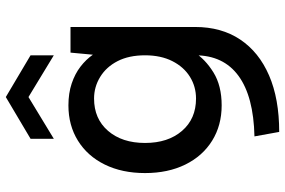

<svg xmlns="http://www.w3.org/2000/svg" viewBox="-176 -580 957 644"><g transform="rotate(-90 302.0 -258.5)"><path d="M447 -500H533V-82Q533 6 491 69Q449 132 370.5 166Q292 200 181 200L166 117Q300 114 369 63.5Q438 13 438 -82V-87L449 -86Q425 -48 380.5 -20.5Q336 7 270 7Q203 7 151.5 -25Q100 -57 71.5 -115Q43 -173 43 -250Q43 -327 71.5 -385Q100 -443 151.5 -475Q203 -507 270 -507Q311 -507 343.5 -496Q376 -485 400 -466.5Q424 -448 440 -425ZM144 -250Q144 -173 184.5 -126Q225 -79 293 -79Q333 -79 366 -99.5Q399 -120 418.5 -158.5Q438 -197 438 -250Q438 -304 418.5 -342Q399 -380 365.5 -400.5Q332 -421 293 -421Q225 -421 184.5 -374Q144 -327 144 -250ZM438 -556 298 -641 158 -556V-634L298 -717L438 -634Z"/></g></svg>

Font: Albert Sans Medium
Style: Regular
Weight: 500
Designer: Andreas Rasmussen
Foundry: a.Foundry
Version: Version 1.025